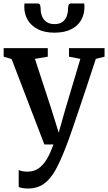

<svg xmlns="http://www.w3.org/2000/svg" viewBox="-20 -827 619 1099"><path d="M138.5 252Q122 252 108.5 249.5Q95 247 87 243.5V146Q93.5 150 108 152.8Q122.5 155.5 137.5 155.5Q160 155.5 180 147.8Q200 140 218.2 122.2Q236.5 104.5 253.2 74.5Q270 44.5 286 0H234L46.5 -489L1 -502.5V-551.5H253.5V-502.5L180 -490L275.5 -198L316 -67.5L353 -198.5L440 -490L375 -502.5V-551.5H578.5V-502.5L528.5 -490Q501.5 -407 477.2 -334.2Q453 -261.5 432.8 -201.5Q412.5 -141.5 397 -96.2Q381.5 -51 371.2 -22.8Q361 5.5 357 14.5Q327.5 91.5 298.5 144.5Q269.5 197.5 231.8 224.8Q194 252 138.5 252ZM197 -807Q208 -807 210.5 -795Q213 -783 213 -770.5Q213 -753 220.5 -734Q228 -715 245.5 -702Q263 -689 292.5 -689Q321.5 -689 338.2 -702Q355 -715 362 -734Q369 -753 369 -770.5Q369 -783 371.8 -795Q374.5 -807 385 -807H462Q462.5 -803 463 -797.2Q463.5 -791.5 463.5 -787.5Q463.5 -746.5 445 -713Q426.5 -679.5 388.2 -659.8Q350 -640 291.5 -640Q235 -640 196.5 -659.8Q158 -679.5 138.5 -713Q119 -746.5 119 -787.5Q119 -792 119.5 -797Q120 -802 120 -807Z"/></svg>

Font: Merriweather 28pt SemiBold
Style: Regular
Weight: 600
Version: Version 2.100